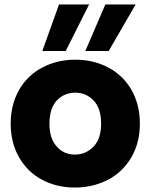

<svg xmlns="http://www.w3.org/2000/svg" viewBox="-20 -834 677 862"><path d="M316 8C316 8 316 8 316 8C371 8 420 -4 465 -27C509 -50 544 -84 570 -128C595 -171 608 -222 608 -279C608 -279 608 -279 608 -279C608 -336 595 -387 570 -431C545 -474 510 -508 466 -531C422 -554 373 -566 318 -566C318 -566 318 -566 318 -566C263 -566 214 -554 170 -531C126 -508 91 -474 66 -431C41 -387 28 -336 28 -279C28 -279 28 -279 28 -279C28 -221 41 -170 66 -127C91 -84 125 -50 169 -27C212 -4 261 8 316 8ZM316 -140C316 -140 316 -140 316 -140C283 -140 256 -152 235 -176C213 -200 202 -234 202 -279C202 -279 202 -279 202 -279C202 -324 213 -359 235 -383C257 -406 285 -418 318 -418C318 -418 318 -418 318 -418C351 -418 378 -406 401 -382C423 -358 434 -324 434 -279C434 -279 434 -279 434 -279C434 -234 423 -200 400 -176C377 -152 349 -140 316 -140ZM380 -814C380 -814 245 -814 245 -814C245 -814 170 -605 170 -605C170 -605 275 -605 275 -605C275 -605 380 -814 380 -814ZM589 -814C589 -814 453 -814 453 -814C453 -814 363 -605 363 -605C363 -605 468 -605 468 -605C468 -605 589 -814 589 -814Z"/></svg>

Font: Girnar Poppins
Style: Bold
Weight: 500
Designer: Ninad Kale (Devanagari), Jonny Pinhorn (Latin)
Foundry: Indian Type Foundry
Version: ""